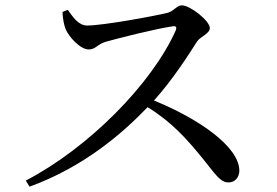

<svg xmlns="http://www.w3.org/2000/svg" viewBox="-20 -713 1040 722"><path d="M215 -668C216 -641 221 -618 227 -603C239 -575 281 -527 314 -527C340 -527 346 -547 378 -556C431 -571 567 -605 629 -614C640 -616 646 -613 641 -599C551 -397 312 -156 77 -34L91 -11C297 -86 442 -213 535 -310C626 -254 682 -191 743 -116C790 -58 808 -27 839 -27C866 -27 880 -49 880 -71C880 -163 722 -269 559 -335C630 -414 688 -505 721 -557C734 -576 769 -586 769 -608C769 -634 696 -693 663 -693C646 -693 633 -671 611 -665C558 -652 367 -617 308 -617C274 -617 253 -651 235 -676Z"/></svg>

Font: Noto Serif TC Medium
Style: Regular
Weight: 500
Designer: Ryoko NISHIZUKA 西塚涼子 (kana & ideographs); Frank Grießhammer (Latin, Greek & Cyrillic); Wenlong ZHANG 张文龙 (bopomofo); San
Foundry: Adobe
Version: Version 2.001;hotconv 1.1.0;makeotfexe 2.6.0